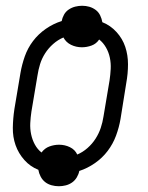

<svg xmlns="http://www.w3.org/2000/svg" viewBox="-20 -593 515 666"><path d="M184 53Q171 53 158.5 49.5Q146 46 136.5 38.5Q127 31 121 19.5Q115 8 113 -4Q85 -15 64.5 -38Q44 -61 34 -89.5Q24 -118 24.5 -150Q25 -182 30 -215L51 -340Q56 -369 66 -397.5Q76 -426 94.5 -450.5Q113 -475 139 -493Q165 -511 194 -520Q196 -531 202 -542Q208 -553 218.5 -560Q229 -567 241 -570Q253 -573 265 -573Q278 -573 290 -569.5Q302 -566 312 -558.5Q322 -551 327.5 -539.5Q333 -528 335 -516Q363 -505 384 -482Q405 -459 414.5 -430.5Q424 -402 424 -370Q424 -338 418 -305L398 -180Q393 -151 382.5 -122.5Q372 -94 353.5 -69.5Q335 -45 309 -27Q283 -9 255 0Q253 11 246.5 22Q240 33 230 40Q220 47 208 50Q196 53 184 53ZM248 -57Q267 -65 283.5 -79.5Q300 -94 311.5 -112Q323 -130 329.5 -149.5Q336 -169 339 -189L360 -314Q363 -334 364 -354Q365 -374 361 -393Q357 -412 347.5 -428.5Q338 -445 324 -456Q314 -441 297.5 -435Q281 -429 264 -429Q244 -429 226.5 -437.5Q209 -446 200 -463Q181 -455 164.5 -440.5Q148 -426 136.5 -408Q125 -390 119 -370.5Q113 -351 110 -331L89 -206Q86 -186 85 -166Q84 -146 88 -127Q92 -108 101 -91.5Q110 -75 124 -64Q135 -79 151.5 -85Q168 -91 185 -91Q205 -91 222.5 -82.5Q240 -74 248 -57Z"/></svg>

Font: Iosevka QP Light
Style: Italic
Weight: 300
Italic angle: -9°
Designer: Belleve Invis
Foundry: Belleve Invis
Version: Version 20.0.0; ttfautohint (v1.8.4)